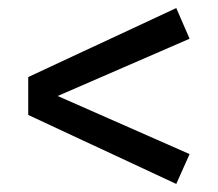

<svg xmlns="http://www.w3.org/2000/svg" viewBox="-20 -571 540 476"><path d="M417 -115 50 -286V-380L417 -551L450 -475L123 -333L450 -189Z"/></svg>

Font: Trujillo
Style: Regular
Weight: 400
Designer: Fira Sans original fonts by bBox Type GmbH, Carrois Corporate GbR, & Edenspiekermann AG / Changes by Cristiano Sobral
Foundry: Fira Sans original fonts by bBox Type GmbH, Carrois Corporate GbR, & Edenspiekermann AG / Changes by Cristiano Sobral
Version: Version 4.301;October 17, 2021;FontCreator 14.0.0.2814 64-bi